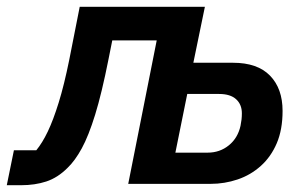

<svg xmlns="http://www.w3.org/2000/svg" viewBox="-61 -542 901 566"><path d="M-41 4 -20 -99H46Q64 -121 80 -154.5Q96 -188 112 -239.5Q128 -291 143 -365L174 -522H543L509 -357H626Q698 -357 735 -319Q772 -281 772 -215Q772 -160 755 -120Q738 -80 708 -53Q678 -26 639.5 -13Q601 0 560 0H317L401 -423H270L259 -368Q239 -267 219.5 -204Q200 -141 180 -104.5Q160 -68 138 -47Q109 -18 75.5 -7Q42 4 1 4ZM456 -92H551Q587 -92 613.5 -113.5Q640 -135 648 -171Q650 -181 651 -189.5Q652 -198 652 -208Q652 -234 635 -249.5Q618 -265 585 -265H491Z"/></svg>

Font: IBM Plex Sans SemiBold
Style: Italic
Weight: 600
Italic angle: -11.31°
Designer: Mike Abbink, Paul van der Laan, Pieter van Rosmalen
Foundry: Bold Monday
Version: Version 3.201